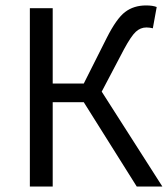

<svg xmlns="http://www.w3.org/2000/svg" viewBox="-20 -686 619 706"><path d="M89.8 0V-655.8H173.8V-378.9H288.1L372.1 -545.9Q408.2 -617.7 439.9 -641.8Q471.7 -666 517.1 -666Q541.5 -666 556.2 -660.2L542 -582Q530.3 -585 518.1 -585Q496.6 -585 479.5 -569.3Q462.4 -553.7 436 -504.9L354 -349.1L577.1 0H482.9L288.1 -310.1H173.8V0Z"/></svg>

Font: Source Sans Pro
Style: Regular
Weight: 400
Designer: Paul D. Hunt
Foundry: Adobe Systems Incorporated
Version: Version 3.006;hotconv 1.0.111;makeotfexe 2.5.65597